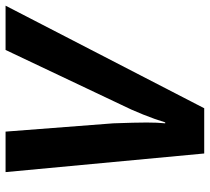

<svg xmlns="http://www.w3.org/2000/svg" viewBox="-109 -702 754 690"><g transform="rotate(90 268.0 -357.0)"><path d="M312 -713.9H474.6L541.5 0H396L366.2 -387.2Q363.3 -467.8 363.3 -506.8Q363.3 -547.4 366.2 -573.7H362.8Q352.1 -538.1 334.7 -494.6Q317.4 -451.2 298.3 -413.1L102.5 0H-56.6Z"/></g></svg>

Font: Viking Open Sans
Style: Bold Italic
Weight: 700
Italic angle: -12°
Foundry: Ascender Corporation
Version: Version 2.000